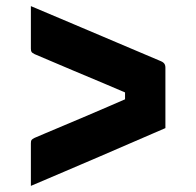

<svg xmlns="http://www.w3.org/2000/svg" viewBox="-20 -614 640 628"><path d="M521 -195Q472 -174 418 -150.5Q364 -127 307 -102.5Q250 -78 192.5 -53.5Q135 -29 81 -6Q81 -41 81 -76Q81 -111 81 -145Q81 -153 83 -156Q85 -159 93 -163Q102 -167 127 -177.5Q152 -188 187.5 -203Q223 -218 262 -234.5Q301 -251 339 -267.5Q377 -284 407 -297L389 -264V-338L407 -304Q368 -321 319 -341.5Q270 -362 222.5 -382Q175 -402 140 -417Q105 -432 93 -437Q85 -441 83 -444.5Q81 -448 81 -455Q81 -490 81 -525Q81 -560 81 -594Q152 -564 223 -534Q294 -504 364.5 -474Q435 -444 506 -414Q511 -412 514.5 -409Q518 -406 519.5 -402Q521 -398 521 -393Q521 -344 521 -294.5Q521 -245 521 -195Z"/></svg>

Font: Recursive ExtraBold
Style: Regular
Weight: 800
Version: Version 1.085